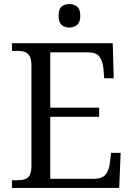

<svg xmlns="http://www.w3.org/2000/svg" viewBox="-20 -927 658 947"><path d="M39 0V-38H65Q87 -38 102.5 -43Q118 -48 126.5 -63Q135 -78 135 -109V-601Q135 -634 126.5 -649.5Q118 -665 103 -670.5Q88 -676 65 -676H39V-714H536L541 -541H494L490 -591Q486 -627 470 -648Q454 -669 413 -669H228V-396H469V-351H228V-45H442Q484 -45 501 -66.5Q518 -88 522 -123L528 -173H575L568 0ZM322 -791Q299 -791 284 -804Q269 -817 269 -849Q269 -882 284 -894.5Q299 -907 322 -907Q344 -907 360 -894.5Q376 -882 376 -849Q376 -817 360 -804Q344 -791 322 -791Z"/></svg>

Font: Noto Serif Hentaigana EL
Style: Regular
Weight: 400
Designer: Kazuhiro Yamada
Foundry: nipponia
Version: Version 1.000